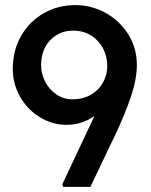

<svg xmlns="http://www.w3.org/2000/svg" viewBox="-20 -732 591 752"><path d="M516 -478Q516 -423 493 -354Q470 -285 427 -194L417 -174L334 0H228L224 -10L432 -452L435 -369Q401 -313 350.5 -278Q300 -243 241 -243Q185 -243 136 -273Q87 -303 58.5 -353.5Q30 -404 30 -462Q30 -534 62.5 -591Q95 -648 151 -680Q207 -712 274 -712Q339 -712 394.5 -681Q450 -650 483 -596.5Q516 -543 516 -478ZM141 -475Q141 -443 157 -412Q173 -381 201 -362Q229 -343 264 -343Q305 -343 336 -361Q367 -379 383.5 -409Q400 -439 400 -474Q400 -511 383.5 -542.5Q367 -574 337 -593Q307 -612 266 -612Q213 -612 177 -575Q141 -538 141 -475Z"/></svg>

Font: Lexend
Style: Regular
Weight: 400
Designer: Thomas Jockin
Foundry: Lexend
Version: Version 1.000